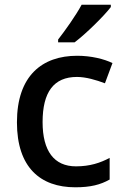

<svg xmlns="http://www.w3.org/2000/svg" viewBox="-20 -786 530 816"><path d="M451 -756V-766H327C303 -721 256 -655 227 -618V-606H297C345 -642 423 -719 451 -756ZM300 10C365 10 407 -1 446 -23V-115C407 -94 362 -79 303 -79C210 -79 161 -144 161 -267C161 -394 208 -459 307 -459C345 -459 389 -446 426 -432L458 -518C423 -535 368 -549 308 -549C160 -549 52 -465 52 -266C52 -75 151 10 300 10Z"/></svg>

Font: Noto Sans Gujarati Medium
Style: Regular
Weight: 500
Designer: Jelle Bosma - Monotype Design Team, Universal Thirst
Foundry: Monotype Imaging Inc.
Version: Version 2.106